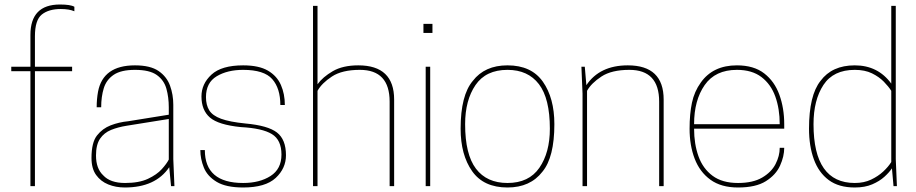

<svg xmlns="http://www.w3.org/2000/svg" viewBox="-20 -826 4065 852"><path d="M135 0H115V-510H30V-530H115V-671Q115 -806 246 -806Q293 -806 310 -796V-776Q287 -786 250 -786Q196 -786 165.5 -761.5Q135 -737 135 -665V-530H300V-510H135Z M534 6Q494 6 460.5 -7.5Q427 -21 406.5 -49.5Q386 -78 386 -125Q386 -194 410.5 -225Q435 -256 471.5 -270Q508 -284 549 -288L729 -317V-350Q729 -394 718.5 -432Q708 -470 676 -493Q644 -516 579 -516Q517 -516 484.5 -494Q452 -472 440.5 -434.5Q429 -397 429 -350H409Q409 -386 415 -419Q437 -536 579 -536Q647 -536 683.5 -511Q720 -486 734.5 -446Q749 -406 749 -361V-120L754 0H739L731 -84Q670 6 534 6ZM535 -14Q597 -14 636.5 -32.5Q676 -51 698 -75.5Q720 -100 729 -118V-298L542 -268Q504 -262 473 -249.5Q442 -237 424 -210.5Q406 -184 406 -136Q406 -78 438 -48Q469 -14 535 -14Z M1059 6Q983 6 941.5 -19Q900 -44 884.5 -82.5Q869 -121 869 -160H889Q889 -14 1059 -14Q1132 -14 1180.5 -45Q1229 -76 1229 -140Q1229 -205 1186.5 -231Q1144 -257 1049 -262Q949 -272 911.5 -304.5Q874 -337 874 -398Q874 -454 918.5 -495Q963 -536 1059 -536Q1129 -536 1169 -512.5Q1209 -489 1226.5 -449Q1244 -409 1244 -360H1224Q1224 -434 1188 -475Q1152 -516 1059 -516Q989 -516 941.5 -487.5Q894 -459 894 -395Q894 -360 908.5 -336.5Q923 -313 961 -299Q999 -285 1069 -278Q1169 -269 1209 -238Q1249 -207 1249 -137Q1249 -79 1203.5 -36.5Q1158 6 1059 6Z M1729 0H1709V-375Q1709 -516 1577 -516Q1498 -516 1453 -486.5Q1408 -457 1389 -423V0H1369V-800H1389V-452Q1412 -484 1456.5 -510Q1501 -536 1570 -536Q1729 -536 1729 -384Z M1889 0H1869V-530H1889ZM1899 -680H1859V-720H1899Z M2232 6Q2126 6 2075 -66.5Q2024 -139 2024 -255Q2024 -403 2078 -467Q2131 -536 2232 -536Q2338 -536 2389 -463.5Q2440 -391 2440 -275Q2440 -128 2387 -64Q2333 6 2232 6ZM2232 -14Q2327 -14 2373.5 -81.5Q2420 -149 2420 -255Q2420 -389 2371.5 -452.5Q2323 -516 2232 -516Q2136 -516 2090 -448.5Q2044 -381 2044 -275Q2044 -141 2092 -77.5Q2140 -14 2232 -14Z M2925 0H2905V-375Q2905 -516 2773 -516Q2694 -516 2649 -486.5Q2604 -457 2585 -423V0H2565V-410L2560 -530H2575L2582 -448Q2641 -536 2766 -536Q2925 -536 2925 -384Z M3255 6Q3180 6 3132.5 -28.5Q3085 -63 3062.5 -122Q3040 -181 3040 -255Q3040 -320 3050.5 -370Q3061 -420 3090 -460Q3144 -536 3250 -536Q3325 -536 3371 -500.5Q3417 -465 3438.5 -405.5Q3460 -346 3460 -275V-255H3060Q3060 -187 3079.5 -132.5Q3099 -78 3142 -46Q3185 -14 3255 -14Q3321 -14 3362 -38Q3403 -62 3421.5 -98Q3440 -134 3440 -170H3460Q3460 -132 3441.5 -91Q3423 -50 3378.5 -22Q3334 6 3255 6ZM3440 -275Q3440 -343 3420.5 -397.5Q3401 -452 3359 -484Q3317 -516 3250 -516Q3154 -516 3107 -448.5Q3060 -381 3060 -275Z M3773 6Q3702 6 3657.5 -27Q3613 -60 3591.5 -119Q3570 -178 3570 -255Q3570 -403 3621 -467Q3672 -536 3773 -536Q3876 -536 3935 -455V-800H3955V-120L3960 0H3945L3938 -79Q3926 -61 3904.5 -41.5Q3883 -22 3850.5 -8Q3818 6 3773 6ZM3773 -14Q3814 -14 3845.5 -29Q3877 -44 3899.5 -65Q3922 -86 3935 -107V-423Q3923 -442 3902 -463.5Q3881 -485 3849.5 -500.5Q3818 -516 3773 -516Q3678 -516 3634 -449Q3590 -382 3590 -275Q3590 -14 3773 -14Z"/></svg>

Font: Tanohe Sans Thin
Style: Regular
Weight: 100
Designer: Village Type and Design LLC & Cristiano Sobral
Foundry: Cooper Hewitt Smithsonian Design Museum
Version: Version 1.00;September 29, 2021;FontCreator 13.0.0.2655 64-b